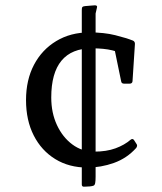

<svg xmlns="http://www.w3.org/2000/svg" viewBox="-20 -705 611 723"><path d="M340 -40Q340 -24 338.5 -16Q337 -8 332.5 -6Q328 -4 318 -3L298 -2Q288 -1 288 -10V-466H340ZM288 -666Q288 -676 290 -678.5Q292 -681 300 -682Q308 -683 317.5 -683.5Q327 -684 337 -685Q348 -685 345 -676L340 -654V-466H288ZM309 -74Q240 -74 188 -106Q136 -138 107 -195Q78 -252 78 -328Q78 -404 108 -461Q138 -518 192 -550.5Q246 -583 316 -583Q372 -583 414 -572.5Q456 -562 481 -552Q489 -548 488 -538L479 -399Q478 -390 468 -390H447Q437 -390 436 -400L410 -526L453 -500Q433 -508 402.5 -515.5Q372 -523 326 -523Q250 -523 211.5 -476.5Q173 -430 173 -338Q173 -280 194.5 -234Q216 -188 252.5 -161Q289 -134 334 -134Q381 -134 415 -146.5Q449 -159 472 -179Q480 -185 485 -177L494 -163Q499 -157 493 -148Q458 -109 409 -91.5Q360 -74 309 -74Z"/></svg>

Font: Hahmlet
Style: Regular
Weight: 400
Designer: Minjoo Ham & Mark Frömberg
Foundry: hypertype
Version: Version 1.001; ttfautohint (v1.8.3)